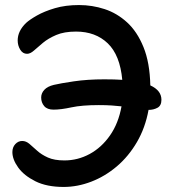

<svg xmlns="http://www.w3.org/2000/svg" viewBox="-20 -730 676 760"><path d="M232 10Q165 10 120 -12.5Q75 -35 52 -67Q29 -99 29 -128Q29 -147 40.5 -159.5Q52 -172 68 -172Q83 -172 96.5 -160.5Q110 -149 127 -133.5Q144 -118 169.5 -106.5Q195 -95 235 -95Q288 -95 335 -120.5Q382 -146 415.5 -194Q449 -242 461 -309Q444 -311 422 -312.5Q400 -314 371 -314Q304 -314 262.5 -305Q221 -296 192 -296Q167 -296 155 -310Q143 -324 143 -344Q143 -361 155.5 -374.5Q168 -388 193 -394Q218 -400 272 -408Q326 -416 393 -416Q433 -416 464 -414Q455 -512 406.5 -558.5Q358 -605 281 -605Q234 -605 202.5 -591.5Q171 -578 150 -560.5Q129 -543 114.5 -530Q100 -517 87 -517Q70 -517 60 -533.5Q50 -550 50 -570Q50 -607 83 -639Q97 -652 126 -668.5Q155 -685 197 -697.5Q239 -710 293 -710Q345 -710 394 -694Q443 -678 483 -641.5Q523 -605 548 -543.5Q573 -482 575 -392Q619 -372 619 -335Q619 -312 603.5 -303.5Q588 -295 568 -295Q555 -224 522 -167.5Q489 -111 442.5 -71.5Q396 -32 341.5 -11Q287 10 232 10Z"/></svg>

Font: Shantell Sans Normal
Style: Regular
Weight: 500
Designer: Stephen Nixon, Anya Danilova, Shantell Martin
Foundry: Arrow Type
Version: Version 1.009;[a7da0bfa3]